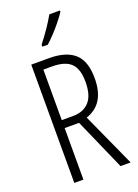

<svg xmlns="http://www.w3.org/2000/svg" viewBox="-175 -1018 782 1089"><g transform="rotate(-20 216.5 -473.5)"><path d="M184 -714Q285 -714 336.5 -668.5Q388 -623 388 -519Q388 -442 359 -393.5Q330 -345 269 -324L416 0H355L218 -311H131V0H76V-714ZM183 -664H131V-359H200Q261 -359 296.5 -397Q332 -435 332 -518Q332 -595 297 -629.5Q262 -664 183 -664ZM334 -939Q319 -916 296 -887.5Q273 -859 248 -832.5Q223 -806 203 -788H170V-800Q201 -840 225 -875Q249 -910 270 -947H334Z"/></g></svg>

Font: Noto Sans Thai ExtCond Light
Style: Regular
Weight: 300
Width: 2
Designer: Monotype Design Team
Foundry: Monotype Imaging Inc.
Version: Version 2.002; ttfautohint (v1.8.4.7-5d5b)